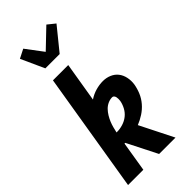

<svg xmlns="http://www.w3.org/2000/svg" viewBox="-305 -1050 1110 1110"><g transform="rotate(-45 250.0 -495.0)"><path d="M156 -815 91 -958 146 -986 225 -881 339 -990 385 -953 273 -815ZM17 0 138 -735H263L223 -493Q250 -511 280 -519.5Q310 -528 339 -528Q367 -528 391.5 -517.5Q416 -507 431.5 -487Q447 -467 452.5 -440Q458 -413 454 -386Q449 -356 437 -327.5Q425 -299 404.5 -275Q384 -251 357 -233.5Q330 -216 302 -205L405 0H271L178 -184H172L142 0ZM190 -262Q213 -262 237.5 -269.5Q262 -277 281.5 -292.5Q301 -308 313 -330.5Q325 -353 329 -376Q330 -384 330 -391.5Q330 -399 328.5 -406Q327 -413 322.5 -418.5Q318 -424 311 -424Q293 -424 275.5 -416Q258 -408 245 -394.5Q232 -381 222 -364.5Q212 -348 205 -331Q198 -314 193.5 -297Q189 -280 185 -262Z"/></g></svg>

Font: Iosevka Curly Extrabold
Style: Italic
Weight: 800
Italic angle: -9°
Monospace: yes
Designer: Belleve Invis
Foundry: Belleve Invis
Version: Version 22.1.2; ttfautohint (v1.8.4)